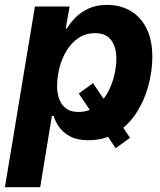

<svg xmlns="http://www.w3.org/2000/svg" viewBox="-35 -573 666 797"><path d="M351.1 -227.9 504.8 -1 445.2 42.1 292 -184.7ZM-14.6 204.1 109.9 -545.9H253.9L237.7 -454H242.1Q255.7 -476.7 277.9 -499.6Q300.1 -522.4 332.7 -537.6Q365.3 -552.7 409.4 -552.7Q463.4 -552.7 505.7 -528.5Q548.1 -504.2 572.7 -456.2Q597.3 -408.1 597.3 -336.8Q597.3 -278.4 581 -217.5Q564.7 -156.7 531.8 -105.4Q498.9 -54.2 449 -22.5Q399.1 9.1 331.8 9.1Q285.1 9.1 255.6 -7Q226.1 -23.1 210 -46.4Q194 -69.7 187.4 -91.7H180.4L131.8 204.1ZM290 -108.3Q330.9 -108.3 360.6 -129.7Q390.3 -151.1 409.8 -185Q429.2 -218.9 438.6 -257Q448 -295.1 448 -328.6Q448 -377.4 426.5 -406.4Q405 -435.4 359.9 -435.4Q320.9 -435.4 291.3 -415.6Q261.7 -395.8 241.9 -363.5Q222.1 -331.1 212.1 -292.6Q202 -254.2 202 -216.9Q202 -166.7 224.2 -137.5Q246.5 -108.3 290 -108.3Z"/></svg>

Font: Inter
Style: Italic
Weight: 400
Italic angle: -9.3988°
Designer: Rasmus Andersson
Foundry: rsms
Version: Version 4.001;git-66647c0bb